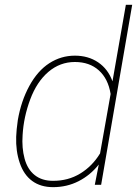

<svg xmlns="http://www.w3.org/2000/svg" viewBox="-20 -770 576 800"><path d="M54.2 -269.5Q67.9 -349.1 102.3 -412.1Q136.7 -475.1 185.5 -506.6Q234.4 -538.1 292 -538.1Q347.7 -538.1 388.9 -510.3Q430.2 -482.4 448.7 -431.2L504.4 -750H530.8L401.4 0H375L391.6 -84.5Q356.4 -40 307.6 -15.1Q258.8 9.8 201.2 9.8Q149.4 9.8 114.3 -15.9Q79.1 -41.5 62.3 -91.1Q45.4 -140.6 47.4 -200.2Q48.3 -228 54.2 -269.5ZM74.2 -207.5Q70.3 -153.8 82.5 -108.9Q94.7 -64 124.8 -40.3Q154.8 -16.6 200.2 -16.6Q263.7 -16.1 314.2 -46.9Q364.7 -77.6 397 -130.9L440.9 -378.4Q430.7 -441.9 391.8 -476.8Q353 -511.7 292 -511.7Q230 -511.7 181.6 -470.5Q133.3 -429.2 106 -356Q78.6 -282.7 74.2 -207.5Z"/></svg>

Font: TypoPRO Roboto
Style: Italic
Weight: 250
Italic angle: -12°
Designer: Google
Version: Version 2.136; 2016